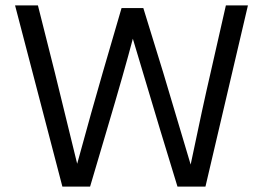

<svg xmlns="http://www.w3.org/2000/svg" viewBox="-20 -694 978 714"><path d="M432 -664H513L587 -424L689 -82Q735 -303 763 -423L820 -674H902L744 0H640L575 -213L474 -550Q443 -432 378 -213L315 0H212L36 -674H121L184 -424L267 -85Q323 -290 362 -424Z"/></svg>

Font: Hind
Style: Regular
Weight: 400
Designer: Manushi Parikh, Satya Rajpurohit
Foundry: Indian Type Foundry
Version: Version 2.000;PS 1.0;hotconv 1.0.79;makeotf.lib2.5.61930